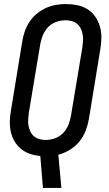

<svg xmlns="http://www.w3.org/2000/svg" viewBox="-20 -763 540 948"><path d="M192 165 179 7Q152 5 127.5 -3.5Q103 -12 84 -27.5Q65 -43 52 -65Q39 -87 33.5 -112Q28 -137 28.5 -163.5Q29 -190 34 -217L90 -559Q94 -584 102.5 -608.5Q111 -633 125.5 -655Q140 -677 161 -694.5Q182 -712 205.5 -723Q229 -734 254.5 -738.5Q280 -743 304 -743Q334 -743 361.5 -737.5Q389 -732 412 -717.5Q435 -703 450.5 -680.5Q466 -658 473.5 -631.5Q481 -605 480.5 -576Q480 -547 475 -518L419 -176Q414 -147 403 -118Q392 -89 372 -64.5Q352 -40 325 -23.5Q298 -7 268 1L283 165ZM206 -72Q228 -72 251 -80Q274 -88 291 -105.5Q308 -123 317 -145Q326 -167 330 -189L387 -531Q389 -547 390 -563Q391 -579 388 -594Q385 -609 378.5 -622.5Q372 -636 360.5 -645.5Q349 -655 334 -659Q319 -663 303 -663Q281 -663 258 -655Q235 -647 218 -629.5Q201 -612 192 -590Q183 -568 179 -546L122 -204Q120 -188 119 -172Q118 -156 121 -141Q124 -126 130.5 -112.5Q137 -99 148.5 -89.5Q160 -80 175 -76Q190 -72 206 -72Z"/></svg>

Font: Iosevka SS04 Medium
Style: Italic
Weight: 500
Italic angle: -9°
Monospace: yes
Designer: Belleve Invis
Foundry: Belleve Invis
Version: Version 19.0.0; ttfautohint (v1.8.4)